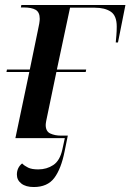

<svg xmlns="http://www.w3.org/2000/svg" viewBox="-20 -556 525 773"><path d="M42 0 98 -266H6L8 -276H100L133 -436Q136 -448 138 -461Q140 -474 140 -480Q140 -507 123.5 -516.5Q107 -526 75 -526H64L66 -536H485L455 -385H446Q447 -397 448.5 -413.5Q450 -430 450 -449Q450 -493 426 -509Q402 -525 362 -525H262L209 -276H327L325 -266H207L166 -69Q165 -63 164.5 -59.5Q164 -56 164 -53Q164 -27 182.5 -18.5Q201 -10 225 -10H253L240 54Q226 124 198.5 160.5Q171 197 116 197Q84 197 66 183Q48 169 48 147Q48 119 69 102Q79 112 93.5 119Q108 126 134 126Q168 126 194.5 108.5Q221 91 231 46L241 0Z"/></svg>

Font: Noto Serif Display Medium
Style: Italic
Weight: 500
Italic angle: -12°
Designer: Monotype Design Team
Foundry: Monotype Imaging Inc.
Version: Version 2.009